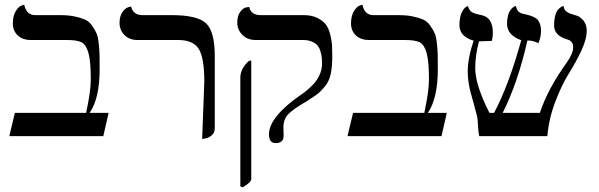

<svg xmlns="http://www.w3.org/2000/svg" viewBox="-20 -585 2573 825"><path d="M237.8 -520Q273.9 -520 300.5 -514.4Q327.1 -508.8 345 -501Q362.8 -493.2 375 -475.6Q387.2 -458 394 -443.6Q400.9 -429.2 404.1 -399.7Q407.2 -370.1 407.7 -349.6Q408.2 -329.1 408.2 -289.1Q408.2 -162.1 365.2 -100.1H446.8L423.8 0H20L43.9 -100.1H350.1Q370.1 -192.9 370.1 -243.2Q370.1 -321.3 360.1 -357.2Q350.1 -393.1 330.6 -403.1Q311 -413.1 267.1 -413.1H112.8Q76.7 -413.1 55.9 -433.1Q35.2 -453.1 35.2 -483.9Q35.2 -516.1 47.1 -536.1Q59.1 -556.2 71.3 -560.5L84 -564.9Q93.8 -520 130.9 -520Z M848.6 12.2 857.9 -233.9Q857.9 -335.9 834.2 -374.5Q810.5 -413.1 745.6 -413.1H570.8Q535.6 -413.1 514.6 -434.6Q493.7 -456.1 493.7 -486.8Q493.7 -514.6 505.6 -532.2Q517.6 -549.8 530.3 -553.7L543 -557.1Q552.7 -520 591.8 -520H717.8Q827.6 -520 865.2 -485.1Q902.8 -450.2 902.8 -344.2V-33.2Q902.8 -14.2 889.4 -3.2Q876 7.8 862.3 9.8Z M1022.5 220.2 1012.7 215.8V-251Q1012.7 -291 1050.8 -324.2H1059.6V184.1Q1059.6 198.2 1022.5 220.2ZM1197.8 -38.1Q1197.8 -35.2 1198.2 -23.2Q1198.7 -11.2 1198.7 -2.9Q1198.7 30.3 1164.6 29.8Q1135.7 29.8 1135.7 -7.8Q1135.7 -83 1276.4 -180.2Q1284.2 -185.1 1295.9 -194.6Q1307.6 -204.1 1324.5 -220.9Q1341.3 -237.8 1352.5 -262Q1363.8 -286.1 1363.8 -310.1Q1363.8 -327.1 1362.5 -338.1Q1361.3 -349.1 1356.9 -364.5Q1352.5 -379.9 1344.5 -389.4Q1336.4 -398.9 1320.6 -406Q1304.7 -413.1 1281.7 -413.1H1078.6Q1043.5 -413.1 1021.5 -435.1Q999.5 -457 999.5 -487.8Q999.5 -516.6 1012 -533.7Q1024.4 -550.8 1037.6 -553.2L1050.8 -555.2Q1058.6 -520 1099.6 -520H1285.6Q1319.8 -520 1344.2 -507.6Q1368.7 -495.1 1380.6 -479Q1392.6 -462.9 1399.2 -435.5Q1405.8 -408.2 1406.7 -390.1Q1407.7 -372.1 1407.7 -344.2Q1407.7 -298.3 1401.1 -267.1Q1394.5 -235.8 1376 -213.4Q1357.4 -190.9 1342.5 -179.9Q1327.6 -168.9 1294.4 -147.9Q1241.2 -117.2 1219.5 -95.2Q1197.8 -73.2 1197.8 -38.1Z M1690.9 -520Q1727.1 -520 1753.7 -514.4Q1780.3 -508.8 1798.1 -501Q1815.9 -493.2 1828.1 -475.6Q1840.3 -458 1847.2 -443.6Q1854 -429.2 1857.2 -399.7Q1860.4 -370.1 1860.8 -349.6Q1861.3 -329.1 1861.3 -289.1Q1861.3 -162.1 1818.4 -100.1H1899.9L1877 0H1473.1L1497.1 -100.1H1803.2Q1823.2 -192.9 1823.2 -243.2Q1823.2 -321.3 1813.2 -357.2Q1803.2 -393.1 1783.7 -403.1Q1764.2 -413.1 1720.2 -413.1H1565.9Q1529.8 -413.1 1509 -433.1Q1488.3 -453.1 1488.3 -483.9Q1488.3 -516.1 1500.2 -536.1Q1512.2 -556.2 1524.4 -560.5L1537.1 -564.9Q1546.9 -520 1584 -520Z M2501 -452.1Q2501 -416 2477.1 -365.5Q2453.1 -314.9 2423.6 -268.1Q2394 -221.2 2366 -147.7Q2337.9 -74.2 2332 0H2039.1Q2035.2 -17.1 2033.9 -45.7Q2032.7 -74.2 2029.8 -85.9Q2024.9 -106.9 2015.4 -140.4Q2005.9 -173.8 2001.5 -190.4Q1997.1 -207 1993.4 -231Q1989.7 -254.9 1989.7 -275.9Q1989.7 -335 2015.1 -410.2Q1954.1 -428.2 1954.1 -477.1Q1954.1 -509.3 1963.4 -529.5Q1972.7 -549.8 1981.9 -554.7L1990.7 -559.1Q1995.6 -541 2006.8 -533.4Q2018.1 -525.9 2048.8 -520Q2097.7 -510.3 2097.7 -443.8Q2097.7 -423.8 2092.8 -409.2Q2077.6 -409.2 2061.3 -408.2Q2044.9 -407.2 2038.1 -407.2Q2022 -347.2 2022 -292Q2022 -220.2 2083 -100.1H2103Q2166 -218.3 2219.7 -412.1Q2158.7 -434.1 2158.7 -482.9Q2158.7 -502.9 2162.8 -518.1Q2167 -533.2 2172.4 -540.5Q2177.7 -547.9 2183.3 -552.5Q2189 -557.1 2192.9 -558.1L2196.8 -559.1Q2198.7 -550.3 2201.9 -543.7Q2205.1 -537.1 2210.9 -533Q2216.8 -528.8 2219.7 -527.8Q2222.7 -526.9 2231.2 -524.9Q2239.7 -522.9 2240.7 -522.9Q2278.8 -513.7 2291 -499.5Q2304.7 -481.9 2304.7 -452.1Q2304.7 -425.3 2293 -398.9Q2273.9 -411.1 2246.1 -411.1Q2206.1 -231.9 2140.1 -100.1H2299.8Q2333 -202.1 2417 -318.8Q2442.9 -356 2442.9 -381.8Q2442.9 -387.7 2441.9 -392.8Q2440.9 -397.9 2438 -401.4Q2435.1 -404.8 2432.9 -407.5Q2430.7 -410.2 2426.3 -412.1Q2421.9 -414.1 2420.4 -414.6Q2418.9 -415 2414.6 -416.5L2409.7 -418Q2360.8 -435.1 2360.8 -476.1Q2360.8 -498 2365 -515.1Q2369.1 -532.2 2375 -540Q2380.9 -547.9 2387.5 -552.5Q2394 -557.1 2397.9 -558.1L2401.9 -559.1Q2402.8 -551.3 2405.3 -545.7Q2407.7 -540 2413.3 -536.1Q2418.9 -532.2 2421.4 -530.5Q2423.8 -528.8 2432.4 -525.9Q2440.9 -522.9 2441.9 -522.9L2447.3 -521Q2452.6 -519 2455.3 -518.6Q2458 -518.1 2463.9 -515.6Q2469.7 -513.2 2472.9 -510Q2476.1 -506.8 2481 -502.9Q2485.8 -499 2488.8 -494.6Q2491.7 -490.2 2494.9 -483.6Q2498 -477.1 2499.5 -469Q2501 -460.9 2501 -452.1Z"/></svg>

Font: Linux Libertine Capitals
Style: Small Caps
Weight: 400
Designer: Philipp H. Poll
Foundry: Philipp H. Poll
Version: Version 5.1.3